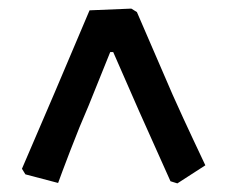

<svg xmlns="http://www.w3.org/2000/svg" viewBox="-20 -502 529 446"><path d="M381 -282Q407 -224 428.5 -178.5Q450 -133 457 -118L392 -76L376 -81L303 -244L243 -381H236L186 -257Q165 -209 143 -151.5Q121 -94 115 -77L39 -97L31 -110L107 -287L188 -478L285 -482L298 -474Z"/></svg>

Font: Sahitya
Style: Bold
Weight: 700
Designer: Juan Pablo del Peral
Foundry: Juan Pablo del Peral (http://www.huertatipografica.com)
Version: Version 1.001;PS 001.000;hotconv 1.0.70;makeotf.lib2.5.58329